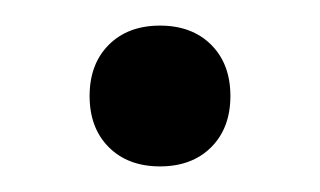

<svg xmlns="http://www.w3.org/2000/svg" viewBox="-20 -116 250 150"><path d="M105 14Q80 14 65 -1Q50 -16 50 -41Q50 -66 65 -81Q80 -96 105 -96Q130 -96 145 -81Q160 -66 160 -41Q160 -16 145 -1Q130 14 105 14Z"/></svg>

Font: Imprima
Style: Regular
Weight: 400
Designer: Eduardo Tunni
Foundry: Eduardo Tunni
Version: Version 1.002; ttfautohint (v1.8.4.7-5d5b);gftools[0.9.23]